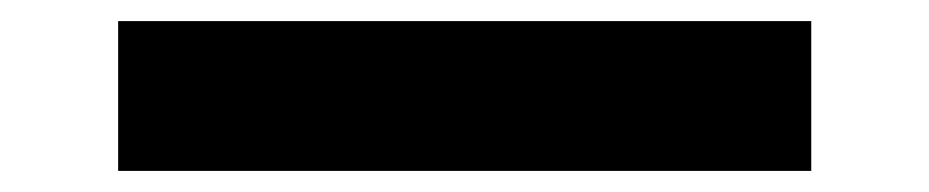

<svg xmlns="http://www.w3.org/2000/svg" viewBox="-20 30 881 182"><path d="M92 192V50H749V192Z"/></svg>

Font: Lexend Peta
Style: Bold
Weight: 700
Designer: Bonnie Shaver-Troup, Thomas Jockin
Foundry: Lexend
Version: Version 1.007